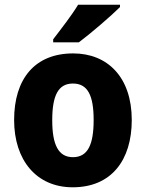

<svg xmlns="http://www.w3.org/2000/svg" viewBox="-20 -786 620 816"><path d="M490 -756V-766H312C285 -721 239 -662 206 -619V-606H315C366 -644 453 -719 490 -756ZM540 -276C540 -458 437 -559 291 -559C128 -559 40 -451 40 -276C40 -105 135 10 289 10C454 10 540 -106 540 -276ZM202 -275C202 -381 228 -431 290 -431C353 -431 378 -380 378 -276C378 -171 353 -118 290 -118C228 -118 202 -171 202 -275Z"/></svg>

Font: Noto Sans Gurmukhi UI SemiCondensed ExtraBold
Style: Regular
Weight: 800
Width: 4
Designer: Jelle Bosma - Monotype Design Team
Foundry: Monotype Imaging Inc.
Version: Version 2.004